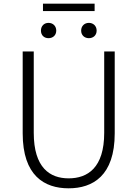

<svg xmlns="http://www.w3.org/2000/svg" viewBox="-20 -1008 745 1041"><path d="M352 13C483 13 602 -55 602 -285V-729H545V-288C545 -98 455 -41 352 -41C251 -41 163 -98 163 -288V-729H103V-285C103 -55 221 13 352 13ZM243 -801C267 -801 285 -817 285 -842C285 -867 267 -884 243 -884C219 -884 202 -867 202 -842C202 -817 219 -801 243 -801ZM213 -948H493V-988H213ZM462 -801C486 -801 504 -817 504 -842C504 -867 486 -884 462 -884C438 -884 420 -867 420 -842C420 -817 438 -801 462 -801Z"/></svg>

Font: Noto Sans JP Light
Style: Regular
Weight: 300
Designer: Ryoko NISHIZUKA (kana & ideographs); Paul D. Hunt (Latin, Greek & Cyrillic); Wenlong ZHANG (bopomofo); Sandoll Communica
Foundry: Adobe Systems Incorporated
Version: Version 1.004;PS 1.004;hotconv 1.0.82;makeotf.lib2.5.63406